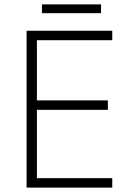

<svg xmlns="http://www.w3.org/2000/svg" viewBox="-20 -854 592 874"><path d="M491 0H101V-714H491V-671H148V-397H471V-354H148V-43H491ZM440 -834V-794H171V-834Z"/></svg>

Font: Noto Sans Oriya ExtraLight
Style: Regular
Weight: 250
Version: Version 2.003